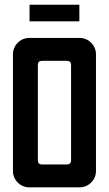

<svg xmlns="http://www.w3.org/2000/svg" viewBox="-20 -806 469 826"><path d="M107.1 -785.7H321.4V-714.3H107.1ZM267.9 -544.3H160.7Q142.9 -544.3 142.9 -526.4V-116.4Q142.9 -98.6 160.7 -98.6H267.9Q285.7 -98.6 285.7 -116.4V-526.4Q285.7 -544.3 267.9 -544.3ZM107.1 -642.9H321.4Q351.4 -642.9 372.1 -622.1Q392.9 -601.4 392.9 -571.4V-71.4Q392.9 -41.4 372.1 -20.7Q351.4 0 321.4 0H107.1Q77.1 0 56.4 -20.7Q35.7 -41.4 35.7 -71.4V-571.4Q35.7 -601.4 56.4 -622.1Q77.1 -642.9 107.1 -642.9Z"/></svg>

Font: Aire Exterior
Style: Regular
Weight: 400
Width: 4
Designer: Jayvee Enaguas (HarvettFox96)
Version: 20190503.02